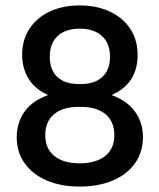

<svg xmlns="http://www.w3.org/2000/svg" viewBox="-20 -678 586 706"><path d="M390 -328.5Q445.5 -309 475.5 -268.8Q505.5 -228.5 505.5 -173.5Q505.5 -118.5 476.5 -77.8Q447.5 -37 395.2 -14.5Q343 8 273 8Q204 8 151.8 -14.5Q99.5 -37 70.5 -77.8Q41.5 -118.5 41.5 -173Q41.5 -228.5 71.2 -268.8Q101 -309 157 -328.5Q110.5 -348.5 86 -387Q61.5 -425.5 61.5 -477Q61.5 -531 88 -571.8Q114.5 -612.5 162.2 -635.2Q210 -658 273 -658Q336.5 -658 384.5 -635.2Q432.5 -612.5 459.2 -571.8Q486 -531 486 -476.5Q486 -370 390 -328.5ZM278 -369Q328.5 -369 356.5 -395.2Q384.5 -421.5 384.5 -469Q384.5 -518.5 355.2 -545.5Q326 -572.5 273 -572.5Q220.5 -572.5 191.8 -545.5Q163 -518.5 163 -469Q163 -421 190.8 -395Q218.5 -369 268.5 -369ZM278 -285H268.5Q210.5 -285 178.5 -257.8Q146.5 -230.5 146.5 -181Q146.5 -131.5 179.8 -104.5Q213 -77.5 273 -77.5Q333 -77.5 366.8 -104.5Q400.5 -131.5 400.5 -181Q400.5 -230.5 368.2 -257.8Q336 -285 278 -285Z"/></svg>

Font: Overused Grotesk Medium
Style: Regular
Weight: 525
Version: Version 0.004